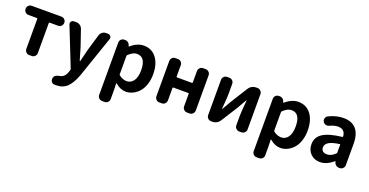

<svg xmlns="http://www.w3.org/2000/svg" viewBox="-33 -1312 4373 2278"><g transform="rotate(20 2153.5 -173.0)"><path d="M258.8 0Q234.4 0 217.8 -17.1Q201.2 -34.2 201.2 -57.6V-436.5Q201.2 -444.3 193.4 -444.3H87.9Q63.5 -444.3 46.9 -460.9Q30.3 -477.5 30.3 -502Q30.3 -526.4 46.9 -543Q63.5 -559.6 87.9 -559.6H460.9Q485.4 -559.6 502 -543Q518.6 -526.4 518.6 -502Q518.6 -477.5 502 -460.9Q485.4 -444.3 460.9 -444.3H354.5Q346.7 -444.3 346.7 -436.5V-57.6Q346.7 -34.2 330.1 -17.1Q313.5 0 289.1 0Z M675.8 227.5Q665 227.5 655.3 226.6Q631.8 225.6 619.1 205.1Q610.4 190.4 610.4 174.8Q610.4 168 612.3 160.2V159.2Q622.1 118.2 682.6 109.4Q745.1 99.6 769.5 25.4L777.3 -1Q780.3 -7.8 777.3 -14.6L583 -503.9Q580.1 -511.7 580.1 -518.6Q580.1 -530.3 586.9 -540Q598.6 -557.6 619.1 -557.6H652.3Q677.7 -557.6 698.7 -542.5Q719.7 -527.3 728.5 -502.9L798.8 -297.9Q801.8 -290 844.7 -141.6Q845.7 -139.6 848.1 -139.6Q850.6 -139.6 851.6 -141.6Q857.4 -167 871.1 -219.2Q884.8 -271.5 890.6 -297.9L951.2 -502Q959 -526.4 979.5 -542Q1000 -557.6 1025.4 -557.6H1050.8Q1072.3 -557.6 1085 -540Q1092.8 -529.3 1092.8 -517.6Q1092.8 -510.7 1089.8 -502.9L910.2 19.5Q870.1 126 817.4 176.8Q764.6 227.5 675.8 227.5Z M1257.8 216.8Q1233.4 216.8 1216.8 200.2Q1200.2 183.6 1200.2 159.2V-500Q1200.2 -524.4 1216.8 -541Q1233.4 -557.6 1257.8 -557.6H1267.6Q1290 -557.6 1307.6 -543Q1325.2 -528.3 1329.1 -505.9L1330.1 -502Q1330.1 -500 1332 -500Q1334 -500 1335.9 -501Q1419.9 -571.3 1499 -571.3Q1601.6 -571.3 1660.2 -494.1Q1718.8 -417 1718.8 -287.1Q1718.8 -216.8 1699.2 -158.7Q1679.7 -100.6 1646.5 -63Q1613.3 -25.4 1570.3 -4.4Q1527.3 16.6 1481.4 16.6Q1412.1 16.6 1347.7 -40Q1345.7 -41 1344.2 -40Q1342.8 -39.1 1342.8 -37.1L1345.7 46.9V159.2Q1345.7 183.6 1329.1 200.2Q1312.5 216.8 1288.1 216.8ZM1448.2 -104.5Q1502 -104.5 1535.2 -150.4Q1568.4 -196.3 1568.4 -285.2Q1568.4 -451.2 1457 -451.2Q1406.2 -451.2 1351.6 -397.5Q1345.7 -392.6 1345.7 -385.7V-154.3Q1345.7 -146.5 1351.6 -141.6Q1398.4 -104.5 1448.2 -104.5Z M1901.4 0Q1877 0 1860.4 -17.1Q1843.8 -34.2 1843.8 -57.6V-502Q1843.8 -526.4 1860.4 -543Q1877 -559.6 1901.4 -559.6H1931.6Q1956.1 -559.6 1972.7 -543Q1989.3 -526.4 1989.3 -502V-358.4Q1989.3 -350.6 1997.1 -350.6H2186.5Q2193.4 -350.6 2193.4 -358.4V-502Q2193.4 -526.4 2210.4 -543Q2227.5 -559.6 2251 -559.6H2283.2Q2306.6 -559.6 2323.7 -543Q2340.8 -526.4 2340.8 -502V-57.6Q2340.8 -34.2 2323.7 -17.1Q2306.6 0 2283.2 0H2251Q2227.5 0 2210.4 -17.1Q2193.4 -34.2 2193.4 -57.6V-215.8Q2193.4 -222.7 2186.5 -222.7H1997.1Q1989.3 -222.7 1989.3 -215.8V-57.6Q1989.3 -34.2 1972.7 -17.1Q1956.1 0 1931.6 0Z M2554.7 0Q2530.3 0 2513.7 -17.1Q2497.1 -34.2 2497.1 -57.6V-502Q2497.1 -526.4 2513.7 -543Q2530.3 -559.6 2554.7 -559.6H2581.1Q2605.5 -559.6 2622.1 -543Q2638.7 -526.4 2638.7 -502V-382.8Q2638.7 -358.4 2637.2 -327.6Q2635.7 -296.9 2631.3 -249Q2627 -201.2 2626 -184.6Q2626 -182.6 2627.9 -182.6Q2629.9 -182.6 2630.9 -184.6Q2692.4 -291 2697.3 -299.8L2830.1 -511.7Q2844.7 -534.2 2868.2 -546.9Q2891.6 -559.6 2918.9 -559.6H2937.5Q2960.9 -559.6 2978 -543Q2995.1 -526.4 2995.1 -502V-57.6Q2995.1 -34.2 2978 -17.1Q2960.9 0 2937.5 0H2910.2Q2886.7 0 2869.6 -17.1Q2852.5 -34.2 2852.5 -57.6V-175.8Q2852.5 -225.6 2866.2 -375Q2866.2 -377 2864.3 -377Q2862.3 -377 2861.3 -375Q2811.5 -290 2794.9 -258.8L2662.1 -48.8Q2647.5 -26.4 2624 -13.2Q2600.6 0 2573.2 0Z M3209 216.8Q3184.6 216.8 3168 200.2Q3151.4 183.6 3151.4 159.2V-500Q3151.4 -524.4 3168 -541Q3184.6 -557.6 3209 -557.6H3218.8Q3241.2 -557.6 3258.8 -543Q3276.4 -528.3 3280.3 -505.9L3281.2 -502Q3281.2 -500 3283.2 -500Q3285.2 -500 3287.1 -501Q3371.1 -571.3 3450.2 -571.3Q3552.7 -571.3 3611.3 -494.1Q3669.9 -417 3669.9 -287.1Q3669.9 -216.8 3650.4 -158.7Q3630.9 -100.6 3597.7 -63Q3564.5 -25.4 3521.5 -4.4Q3478.5 16.6 3432.6 16.6Q3363.3 16.6 3298.8 -40Q3296.9 -41 3295.4 -40Q3293.9 -39.1 3293.9 -37.1L3296.9 46.9V159.2Q3296.9 183.6 3280.3 200.2Q3263.7 216.8 3239.3 216.8ZM3399.4 -104.5Q3453.1 -104.5 3486.3 -150.4Q3519.5 -196.3 3519.5 -285.2Q3519.5 -451.2 3408.2 -451.2Q3357.4 -451.2 3302.7 -397.5Q3296.9 -392.6 3296.9 -385.7V-154.3Q3296.9 -146.5 3302.7 -141.6Q3349.6 -104.5 3399.4 -104.5Z M3932.6 13.7Q3858.4 13.7 3812.5 -33.2Q3766.6 -80.1 3766.6 -152.3Q3766.6 -241.2 3841.8 -290.5Q3917 -339.8 4082 -358.4Q4088.9 -359.4 4088.9 -366.2Q4082 -456.1 3994.1 -456.1Q3946.3 -456.1 3888.7 -428.7Q3876 -422.9 3863.3 -422.9Q3854.5 -422.9 3845.7 -425.8Q3824.2 -431.6 3813.5 -451.2Q3805.7 -464.8 3805.7 -478.5Q3805.7 -486.3 3808.6 -494.1Q3814.5 -516.6 3835 -527.3Q3929.7 -574.2 4020.5 -574.2Q4127 -574.2 4181.2 -511.2Q4235.4 -448.2 4235.4 -327.1V-57.6Q4235.4 -34.2 4218.8 -17.1Q4202.1 0 4177.7 0H4169.9Q4146.5 0 4128.4 -15.1Q4110.4 -30.3 4106.4 -53.7L4105.5 -58.6Q4104.5 -59.6 4103 -59.6Q4101.6 -59.6 4100.6 -58.6Q4014.6 13.7 3932.6 13.7ZM3980.5 -100.6Q4032.2 -100.6 4084 -151.4Q4088.9 -156.2 4088.9 -163.1V-261.7Q4088.9 -268.6 4083 -268.6Q4082 -268.6 4081.1 -267.6Q3988.3 -254.9 3947.8 -229Q3907.2 -203.1 3907.2 -164.1Q3907.2 -131.8 3927.2 -116.2Q3947.3 -100.6 3980.5 -100.6Z"/></g></svg>

Font: Gen Jyuu Gothic P Bold
Style: Bold
Weight: 700
Designer: [Source Han Sans]
Ryoko NISHIZUKA  (kana & ideographs); Paul D. Hunt (Latin, Greek & Cyrillic); Wenlong ZHANG  (bopomofo
Version: Version 1.002.20150607